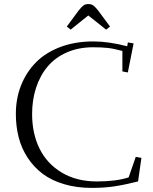

<svg xmlns="http://www.w3.org/2000/svg" viewBox="-20 -916 754 946"><path d="M58.1 -355Q58.1 -431.2 84 -496.1Q109.9 -561 157.5 -609.1Q205.1 -657.2 277.8 -684.6Q350.6 -711.9 439.9 -711.9Q514.6 -711.9 606.9 -688L609.9 -707L638.2 -702.1L609.9 -559.1L583 -564V-665Q540 -676.8 509.5 -679.9Q479 -683.1 439 -683.1Q366.7 -683.1 309.1 -657.7Q251.5 -632.3 214.4 -587.9Q177.2 -543.5 157.7 -483.6Q138.2 -423.8 138.2 -354Q138.2 -258.3 174.8 -183.8Q211.4 -109.4 284.4 -65.7Q357.4 -22 457 -22Q552.7 -22 613.8 -42L648.9 -143.1L676.8 -138.2L660.2 -22Q593.8 -5.4 543.5 2.2Q493.2 9.8 432.1 9.8Q356.9 9.8 294.9 -8.8Q232.9 -27.3 189.5 -60.3Q146 -93.3 116 -139.2Q85.9 -185.1 72 -239.3Q58.1 -293.5 58.1 -355ZM309.1 -785.2 367.2 -863.8Q382.3 -882.8 391.6 -889.4Q400.9 -896 415 -896Q429.7 -896 439.2 -889.4Q448.7 -882.8 463.9 -863.8L522 -785.2L502.9 -770L415 -839.8L328.1 -770Z"/></svg>

Font: Dehuti Alt
Style: Book
Weight: 400
Version: Version 1.2